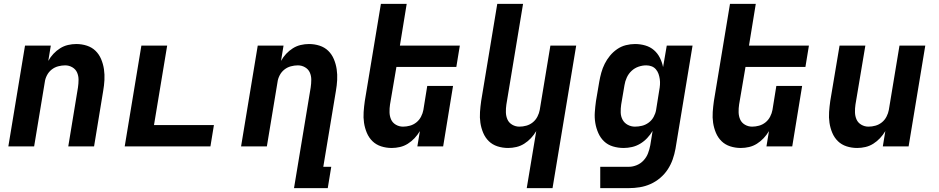

<svg xmlns="http://www.w3.org/2000/svg" viewBox="-20 -755 4840 990"><path d="M23 0 109 -520H242L229 -441Q240 -461 255.5 -477.5Q271 -494 290 -506Q309 -518 330.5 -523Q352 -528 373 -528Q402 -528 428 -519.5Q454 -511 472.5 -493Q491 -475 501.5 -450Q512 -425 516 -398Q520 -371 518.5 -342.5Q517 -314 512 -286L465 0H332L382 -304Q385 -324 385 -344Q385 -364 377.5 -381Q370 -398 353 -408Q336 -418 316 -418Q298 -418 279.5 -413Q261 -408 246 -396Q231 -384 222 -366.5Q213 -349 211 -332L156 0Z M623 0 709 -520H842L774 -110H1083L1065 0Z M1496 215 1582 -304Q1585 -324 1585 -344Q1585 -364 1577.5 -381Q1570 -398 1553 -408Q1536 -418 1516 -418Q1498 -418 1479.5 -413Q1461 -408 1446 -396Q1431 -384 1422 -366.5Q1413 -349 1411 -332L1356 0H1223L1309 -520H1442L1429 -441Q1440 -461 1455.5 -477.5Q1471 -494 1490 -506Q1509 -518 1530.5 -523Q1552 -528 1573 -528Q1602 -528 1628 -519.5Q1654 -511 1672.5 -493Q1691 -475 1701.5 -450Q1712 -425 1716 -398Q1720 -371 1718.5 -342.5Q1717 -314 1712 -286L1647 105H1688L1670 215Z M2000 8Q1971 8 1945 -0.5Q1919 -9 1900.5 -27Q1882 -45 1871.5 -70Q1861 -95 1857 -122Q1853 -149 1855 -177.5Q1857 -206 1861 -234L1944 -735H2077L2042 -520H2351L2333 -410H2024L1991 -216Q1988 -196 1988.5 -176Q1989 -156 1996.5 -139Q2004 -122 2021 -112Q2038 -102 2058 -102Q2076 -102 2094 -107Q2112 -112 2127 -124Q2142 -136 2151 -153.5Q2160 -171 2163 -188L2183 -312H2316L2265 0H2132L2145 -79Q2133 -59 2117.5 -42.5Q2102 -26 2083 -14Q2064 -2 2042.5 3Q2021 8 2000 8Z M2696 215 2745 -79Q2733 -59 2717.5 -42.5Q2702 -26 2683 -14Q2664 -2 2642.5 3Q2621 8 2600 8Q2571 8 2545 -0.5Q2519 -9 2500.5 -27Q2482 -45 2471.5 -70Q2461 -95 2457 -122Q2453 -149 2455 -177.5Q2457 -206 2461 -234L2544 -735H2677L2591 -216Q2588 -196 2588.5 -176Q2589 -156 2596.5 -139Q2604 -122 2621 -112Q2638 -102 2658 -102Q2676 -102 2694 -107Q2712 -112 2727 -124Q2742 -136 2751 -153.5Q2760 -171 2763 -188L2818 -520H2951L2829 215Z M3223 215H3075V105H3223Q3243 105 3263.5 96.5Q3284 88 3299 71.5Q3314 55 3321.5 35Q3329 15 3333 -6L3345 -80Q3333 -60 3317 -43Q3301 -26 3281 -14Q3261 -2 3239 3Q3217 8 3196 8Q3167 8 3140.5 0Q3114 -8 3095 -26Q3076 -44 3065 -69Q3054 -94 3049.5 -121Q3045 -148 3047 -176.5Q3049 -205 3053 -234L3070 -334Q3074 -357 3080.5 -380.5Q3087 -404 3098 -426Q3109 -448 3125 -467.5Q3141 -487 3162 -501.5Q3183 -516 3207 -522Q3231 -528 3254 -528Q3282 -528 3307.5 -520.5Q3333 -513 3352 -496.5Q3371 -480 3382.5 -457Q3394 -434 3399 -409L3418 -520H3551L3463 12Q3458 40 3448.5 67Q3439 94 3423 118.5Q3407 143 3384 162.5Q3361 182 3334 194Q3307 206 3278.5 210.5Q3250 215 3223 215ZM3254 -102Q3272 -102 3290.5 -106.5Q3309 -111 3325 -123Q3341 -135 3350.5 -152.5Q3360 -170 3363 -188L3379 -288Q3382 -303 3383 -318Q3384 -333 3382 -347Q3380 -361 3375.5 -374Q3371 -387 3362 -397.5Q3353 -408 3340 -413Q3327 -418 3312 -418Q3292 -418 3272 -411Q3252 -404 3236.5 -389.5Q3221 -375 3212 -355.5Q3203 -336 3200 -316L3183 -216Q3180 -196 3180.5 -175.5Q3181 -155 3190 -138Q3199 -121 3216.5 -111.5Q3234 -102 3254 -102Z M3800 8Q3771 8 3745 -0.5Q3719 -9 3700.5 -27Q3682 -45 3671.5 -70Q3661 -95 3657 -122Q3653 -149 3655 -177.5Q3657 -206 3661 -234L3744 -735H3877L3842 -520H4151L4133 -410H3824L3791 -216Q3788 -196 3788.5 -176Q3789 -156 3796.5 -139Q3804 -122 3821 -112Q3838 -102 3858 -102Q3876 -102 3894 -107Q3912 -112 3927 -124Q3942 -136 3951 -153.5Q3960 -171 3963 -188L3983 -312H4116L4065 0H3932L3945 -79Q3933 -59 3917.5 -42.5Q3902 -26 3883 -14Q3864 -2 3842.5 3Q3821 8 3800 8Z M4400 8Q4371 8 4345 -0.5Q4319 -9 4300.5 -27Q4282 -45 4271.5 -70Q4261 -95 4257 -122Q4253 -149 4255 -177.5Q4257 -206 4261 -234L4309 -520H4442L4391 -216Q4388 -196 4388.5 -176Q4389 -156 4396.5 -139Q4404 -122 4421 -112Q4438 -102 4458 -102Q4476 -102 4494 -107Q4512 -112 4527 -124Q4542 -136 4551 -153.5Q4560 -171 4563 -188L4618 -520H4751L4665 0H4532L4545 -79Q4533 -59 4517.5 -42.5Q4502 -26 4483 -14Q4464 -2 4442.5 3Q4421 8 4400 8Z"/></svg>

Font: Iosevka XBd Ex Obl
Style: Regular
Weight: 800
Width: 7
Italic angle: -9°
Monospace: yes
Designer: Belleve Invis
Foundry: Belleve Invis
Version: Version 32.5.0; ttfautohint (v1.8.4)